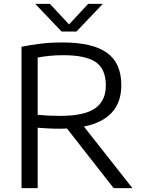

<svg xmlns="http://www.w3.org/2000/svg" viewBox="-20 -966 730 986"><path d="M90.5 0V-726Q135 -735 187.2 -741.5Q239.5 -748 301.5 -748Q454 -748 528.5 -695.5Q603 -643 603 -528Q603 -355.5 411 -316L660 0H563.5L324 -306Q306.5 -305 287.5 -305Q254.5 -305 228.2 -306.5Q202 -308 173.5 -310V0ZM289.5 -371Q413 -371 468.2 -409.5Q523.5 -448 523.5 -527Q523.5 -611.5 471.8 -647Q420 -682.5 306 -682.5Q264.5 -682.5 234 -679.2Q203.5 -676 173.5 -670.5V-376.5Q205 -373.5 229.5 -372.2Q254 -371 289.5 -371ZM296.5 -804 161 -946H236.5L334.5 -840.5L432.5 -946H508L372.5 -804Z"/></svg>

Font: Encode Sans SemiExpanded SemiExpanded
Style: Regular
Weight: 400
Width: 6
Designer: Multiple Designers
Foundry: Impallari Type
Version: Version 3.000; ttfautohint (v1.8.3) -l 8 -r 50 -G 200 -x 14 